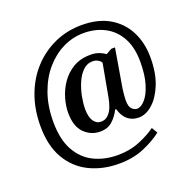

<svg xmlns="http://www.w3.org/2000/svg" viewBox="-146 -860 1147 1148"><g transform="rotate(-20 427.5 -286.0)"><path d="M420 142Q317 142 234 101.5Q151 61 102.5 -21.5Q54 -104 54 -230Q54 -336 87 -425Q120 -514 180 -578.5Q240 -643 319.5 -678.5Q399 -714 492 -714Q596 -714 667.5 -672Q739 -630 776 -557Q813 -484 813 -391Q813 -293 785 -223Q757 -153 714 -115Q671 -77 626 -77Q585 -77 556.5 -100Q528 -123 514 -171H508Q489 -132 458.5 -104.5Q428 -77 380 -77Q322 -77 279.5 -119Q237 -161 237 -248Q237 -291 251 -339.5Q265 -388 294.5 -431Q324 -474 370 -501.5Q416 -529 481 -529Q511 -529 535 -520Q559 -511 573 -499L611 -520H634L592 -271Q590 -258 588 -236Q586 -214 586 -200Q586 -160 601.5 -145Q617 -130 634 -130Q659 -130 685.5 -160Q712 -190 729.5 -247.5Q747 -305 747 -388Q747 -479 713.5 -540.5Q680 -602 621 -633.5Q562 -665 486 -665Q418 -665 355 -634.5Q292 -604 242.5 -547Q193 -490 164 -409Q135 -328 135 -228Q135 -115 174.5 -44.5Q214 26 281 58.5Q348 91 431 91Q508 91 571 65Q634 39 676 8L698 45Q650 83 580 112.5Q510 142 420 142ZM405 -131Q432 -131 450.5 -149Q469 -167 479.5 -194.5Q490 -222 495 -251L533 -459Q527 -472 511.5 -480Q496 -488 480 -488Q443 -488 416.5 -461.5Q390 -435 373 -394.5Q356 -354 348 -311Q340 -268 340 -235Q340 -183 358 -157Q376 -131 405 -131Z"/></g></svg>

Font: Noto Serif Tamil SemiCondensed SemiBold
Style: Regular
Weight: 600
Width: 4
Designer: Indian Type Foundry, Tom Grace, and the Monotype Design Team
Foundry: Monotype Imaging Inc.
Version: Version 2.004; ttfautohint (v1.8.4.7-5d5b)